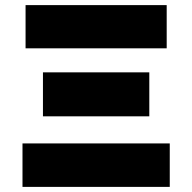

<svg xmlns="http://www.w3.org/2000/svg" viewBox="-20 -731 752 751"><path d="M68 -170H644V0H68ZM148 -448H564V-276H148ZM80 -711H632V-542H80Z"/></svg>

Font: Nebula Sans Black
Style: Regular
Weight: 900
Designer: Paul D. Hunt for Adobe (as Source Sans)
Foundry: Nebula Entertainment & Broadcasting LLC
Version: Version 1.010